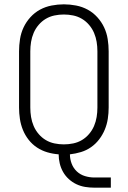

<svg xmlns="http://www.w3.org/2000/svg" viewBox="-20 -702 590 887"><path d="M416 165Q394 165 373 161.5Q352 158 333 149Q314 140 298 125.5Q282 111 271.5 92.5Q261 74 256 53Q251 32 251 11Q224 9 198.5 1.5Q173 -6 151 -20.5Q129 -35 112.5 -56Q96 -77 86 -101.5Q76 -126 72 -152.5Q68 -179 68 -205V-465Q68 -493 72.5 -521.5Q77 -550 89 -575.5Q101 -601 120.5 -622.5Q140 -644 165 -657.5Q190 -671 218.5 -676.5Q247 -682 275 -682Q303 -682 331.5 -676.5Q360 -671 385 -657.5Q410 -644 429.5 -622.5Q449 -601 461 -575.5Q473 -550 477.5 -521.5Q482 -493 482 -465V-205Q482 -179 478 -153Q474 -127 464 -103Q454 -79 438 -58Q422 -37 400.5 -22Q379 -7 354 0.5Q329 8 303 11Q303 33 311 54Q319 75 335 90Q351 105 372.5 111.5Q394 118 416 118H492V165ZM275 -35Q297 -35 318.5 -39.5Q340 -44 358.5 -55Q377 -66 391.5 -83Q406 -100 414.5 -120Q423 -140 426.5 -161.5Q430 -183 430 -205V-465Q430 -487 426.5 -508.5Q423 -530 414.5 -550Q406 -570 391.5 -587Q377 -604 358.5 -615Q340 -626 318.5 -630.5Q297 -635 275 -635Q253 -635 231.5 -630.5Q210 -626 191.5 -615Q173 -604 158.5 -587Q144 -570 135.5 -550Q127 -530 123.5 -508.5Q120 -487 120 -465V-205Q120 -183 123.5 -161.5Q127 -140 135.5 -120Q144 -100 158.5 -83Q173 -66 191.5 -55Q210 -44 231.5 -39.5Q253 -35 275 -35Z"/></svg>

Font: Lode Dark Term
Style: Regular
Weight: 400
Monospace: yes
Designer: Belleve Invis
Foundry: Belleve Invis
Version: Version 29.2.0